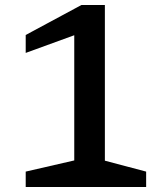

<svg xmlns="http://www.w3.org/2000/svg" viewBox="-20 -750 660 770"><path d="M83.1 -61.8 306.6 -113.2 277.8 -62.5V-608.7L83.1 -537.8V-609.7L306.7 -730H400.6V-62.5L371.8 -113.2L566.1 -61.8V0H83.1Z"/></svg>

Font: Monaspace Xenon Var
Style: Regular
Weight: 400
Designer: Riley Cran and the Lettermatic Team
Version: Version 1.000 (Monaspace Xenon Var)